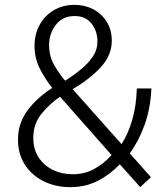

<svg xmlns="http://www.w3.org/2000/svg" viewBox="-20 -759 685 790"><path d="M269 11Q208 11 159 -13.5Q110 -38 82 -82Q54 -126 54 -184Q54 -252 93.5 -305Q133 -358 195 -397Q166 -433 144 -476.5Q122 -520 122 -570Q122 -617 142.5 -655.5Q163 -694 200.5 -716.5Q238 -739 287 -739Q329 -739 363.5 -721Q398 -703 419 -669.5Q440 -636 440 -591Q440 -533 396.5 -484.5Q353 -436 279 -392L480 -166Q507 -207 524 -265.5Q541 -324 543 -395H603Q599 -311 574.5 -244Q550 -177 514 -128L601 -30L557 11L473 -83Q432 -40 381.5 -14.5Q331 11 269 11ZM182 -574Q182 -526 204.5 -488.5Q227 -451 248 -427Q283 -449 313.5 -474Q344 -499 362.5 -527Q381 -555 381 -588Q381 -631 356.5 -662Q332 -693 287 -693Q238 -693 210 -657Q182 -621 182 -574ZM117 -191Q117 -144 139.5 -110.5Q162 -77 198.5 -59.5Q235 -42 279 -42Q328 -42 368 -64Q408 -86 439 -121L227 -361Q184 -332 150.5 -290.5Q117 -249 117 -191Z"/></svg>

Font: Murecho Light
Style: Regular
Weight: 300
Designer: Neil Summerour
Foundry: Positype
Version: Version 1.010; ttfautohint (v1.8.3)